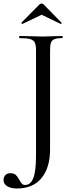

<svg xmlns="http://www.w3.org/2000/svg" viewBox="-69 -830 416 1093"><path d="M285 -613Q255 -613 240.5 -607Q226 -601 221 -586.5Q216 -572 216 -542V21Q216 124 167.5 183.5Q119 243 28 243Q-7 243 -28 230Q-49 217 -49 195Q-49 179 -39 167.5Q-29 156 -10 156Q10 156 20.5 165.5Q31 175 41 194Q50 210 56.5 216.5Q63 223 74 223Q105 223 120.5 184Q136 145 136 57V-544Q136 -574 129 -588Q122 -602 102.5 -607.5Q83 -613 42 -613Q40 -613 40 -619Q40 -625 42 -625L101 -624Q147 -622 175 -622Q201 -622 241 -624L285 -625Q288 -625 288 -619Q288 -613 285 -613ZM168 -810Q174 -810 179 -805L281 -701Q282 -701 282 -699Q282 -697 279.5 -695Q277 -693 276 -694L168 -746L59 -694Q57 -693 54 -696.5Q51 -700 53 -701L156 -805Q161 -810 168 -810Z"/></svg>

Font: Cormorant Unicase Medium
Style: Regular
Weight: 500
Designer: Christian Thalmann (Catharsis Fonts)
Foundry: Catharsis Fonts
Version: Version 4.000